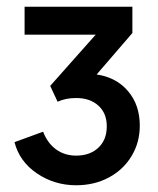

<svg xmlns="http://www.w3.org/2000/svg" viewBox="-20 -766 469 570"><path d="M206 -216Q260 -216 303 -239Q346 -262 370.5 -302.5Q395 -343 395 -393Q395 -454 360.5 -495Q326 -536 267 -545L373 -668V-746H53V-663H264L129 -511L151 -464Q175 -475 206 -475Q247 -475 272 -452.5Q297 -430 297 -391Q297 -351 272 -327.5Q247 -304 206 -304Q172 -304 146.5 -322.5Q121 -341 108 -375L23 -344Q38 -286 90 -251Q142 -216 206 -216Z"/></svg>

Font: Custom Plus Jakarta Sans SemiBold
Style: Regular
Weight: 600
Designer: Gumpita Rahayu & FullSphere
Foundry: Tokotype & FullSphere
Version: Version 1.001;hotconv 1.0.117;makeotfexe 2.5.65602